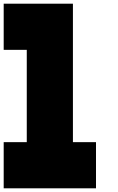

<svg xmlns="http://www.w3.org/2000/svg" viewBox="-20 -820 640 1040"><path d="M0 -50V200H500V-50H375V-550V-800H0V-550H125V-50Z"/></svg>

Font: Kubos
Style: Regular
Weight: 400
Version: Version 001.000